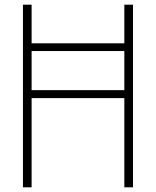

<svg xmlns="http://www.w3.org/2000/svg" viewBox="-20 -800 666 820"><path d="M548 0H511V-381H115V0H78V-780H115V-615H511V-780H548ZM511 -415V-582H115V-415Z"/></svg>

Font: Tanohe Sans ExtraLight
Style: Regular
Weight: 250
Designer: Village Type and Design LLC & Cristiano Sobral
Foundry: Cooper Hewitt Smithsonian Design Museum
Version: Version 1.00;May 30, 2020;FontCreator 12.0.0.2522 64-bit; tt